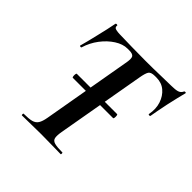

<svg xmlns="http://www.w3.org/2000/svg" viewBox="-170 -800 948 948"><g transform="rotate(45 303.5 -326.5)"><path d="M160 -309Q157 -309 156 -316Q155 -323 156 -330Q157 -337 160 -337H441Q444 -337 445 -330Q446 -323 445 -316Q444 -309 441 -309ZM113 0Q111 0 111 -6Q111 -12 113 -12Q149 -12 168 -17Q187 -22 196.5 -37Q206 -52 211 -81L292 -544Q299 -579 292.5 -590.5Q286 -602 261 -602H249Q217 -602 183.5 -580.5Q150 -559 123.5 -524Q97 -489 84 -446Q83 -443 77.5 -444Q72 -445 73 -448Q77 -462 83.5 -487.5Q90 -513 97 -543Q104 -573 110.5 -601Q117 -629 120 -647Q122 -650 127.5 -649.5Q133 -649 132 -646Q130 -631 145 -628Q160 -625 171 -625Q208 -624 257.5 -623Q307 -622 354 -622Q414 -622 455 -623.5Q496 -625 530 -625Q558 -625 573.5 -629.5Q589 -634 596 -650Q598 -653 603 -652.5Q608 -652 607 -648Q603 -632 596 -604Q589 -576 582.5 -545Q576 -514 571 -487.5Q566 -461 564 -448Q563 -444 557 -444.5Q551 -445 552 -449Q560 -491 548.5 -525.5Q537 -560 512 -581Q487 -602 451 -602H440Q413 -602 405 -589.5Q397 -577 391 -542L310 -81Q305 -52 308 -37Q311 -22 329 -17Q347 -12 384 -12Q386 -12 386 -6Q386 0 384 0Q356 0 322.5 -1Q289 -2 248 -2Q211 -2 176 -1Q141 0 113 0Z"/></g></svg>

Font: Cormorant
Style: Bold Italic
Weight: 700
Italic angle: -10°
Designer: Christian Thalmann (Catharsis Fonts)
Foundry: Catharsis Fonts
Version: Version 4.000